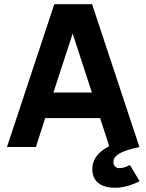

<svg xmlns="http://www.w3.org/2000/svg" viewBox="-20 -696 692 909"><path d="M546 100C528 100 517 89.4 517 70C517 55.3 526.3 42.3 545 31C563.7 19.7 595.3 9.3 640 0L416 -676H237L13 0H150L194 -137H454L497 -4C443.7 23.3 417 59.7 417 105C417 165.1 461.2 193 524 193C560.7 193 599.7 182.7 641 162L595 85C583.4 92.7 562.5 100 546 100ZM233 -258 324 -537 415 -258Z"/></svg>

Font: Fog Sans
Style: Bold
Weight: 700
Foundry: Intel Corporation
Version: Version 1.00